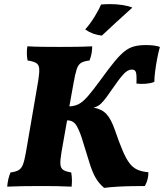

<svg xmlns="http://www.w3.org/2000/svg" viewBox="-20 -904 797 933"><path d="M15 3Q18 -35 31 -66Q56 -69 70 -77Q84 -85 91.5 -104.5Q99 -124 106 -164L166 -513Q172 -551 170.5 -570.5Q169 -590 155.5 -598Q142 -606 114 -610Q111 -625 110.5 -643Q110 -661 113 -679Q148 -677 186.5 -676.5Q225 -676 269 -676Q306 -676 346.5 -676.5Q387 -677 428 -679Q428 -662 425 -645Q422 -628 415 -610Q388 -607 374 -598.5Q360 -590 352.5 -567Q345 -544 337 -498L317 -387Q343 -388 363 -398.5Q383 -409 407 -436.5Q431 -464 469 -516Q508 -570 535 -603Q562 -636 584.5 -654Q607 -672 631.5 -678.5Q656 -685 689 -685Q733 -685 757 -676Q750 -652 744 -620.5Q738 -589 734 -558.5Q730 -528 730 -506Q712 -499 688.5 -497Q665 -495 643 -498Q645 -545 639.5 -555.5Q634 -566 621 -566Q601 -566 580.5 -544Q560 -522 523 -468Q500 -434 485.5 -416.5Q471 -399 459.5 -391.5Q448 -384 435 -381Q475 -374 497.5 -349.5Q520 -325 538 -273Q559 -212 575.5 -173Q592 -134 608.5 -112Q625 -90 646.5 -80Q668 -70 701 -67Q702 -33 684 0Q658 0 623.5 0.5Q589 1 553 3Q517 5 486 9Q459 -14 443.5 -42Q428 -70 415.5 -110.5Q403 -151 384 -212Q371 -258 354.5 -289Q338 -320 306 -319L279 -166Q272 -126 273.5 -106Q275 -86 288 -78Q301 -70 326 -66Q329 -49 329.5 -32.5Q330 -16 328 3Q289 1 254.5 0.5Q220 0 176 0Q79 0 15 3ZM475 -731Q429 -736 394 -761Q420 -790 441.5 -826Q463 -862 471 -882Q482 -883 493 -883.5Q504 -884 515 -884Q547 -884 576 -879.5Q605 -875 623 -867Q580 -828 541.5 -793Q503 -758 475 -731Z"/></svg>

Font: Vollkorn ExtraBold
Style: Italic
Weight: 800
Italic angle: -11°
Designer: Friedrich Althausen
Foundry: Friedrich Althausen
Version: Version 5.000; ttfautohint (v1.8.3)